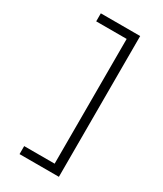

<svg xmlns="http://www.w3.org/2000/svg" viewBox="-235 -911 971 1141"><g transform="rotate(30 250.0 -340.0)"><path d="M103 143V88H312V-768H103V-823H373V143Z"/></g></svg>

Font: Iosevka Light
Style: Regular
Weight: 300
Monospace: yes
Designer: Belleve Invis
Foundry: Belleve Invis
Version: Version 32.5.0; ttfautohint (v1.8.4)